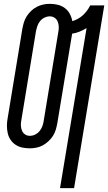

<svg xmlns="http://www.w3.org/2000/svg" viewBox="-20 -763 562 998"><path d="M292 215 430 -617Q412 -606 393.5 -598.5Q375 -591 355 -588L278 -123Q275 -106 270 -89Q265 -72 255.5 -57Q246 -42 232 -29Q218 -16 202.5 -7.5Q187 1 169.5 4.5Q152 8 135 8Q115 8 96 4Q77 0 61 -10.5Q45 -21 34.5 -37Q24 -53 20 -71.5Q16 -90 16 -110Q16 -130 20 -150L96 -612Q99 -629 104 -646Q109 -663 118.5 -678Q128 -693 141.5 -706Q155 -719 171.5 -727.5Q188 -736 205 -739.5Q222 -743 239 -743Q261 -743 281 -738Q301 -733 317 -721Q333 -709 342.5 -691.5Q352 -674 356 -653Q370 -657 384.5 -665Q399 -673 411 -684Q423 -695 432.5 -708Q442 -721 449 -735H522L365 215ZM135 -57Q149 -57 162.5 -63.5Q176 -70 185.5 -81.5Q195 -93 200 -106.5Q205 -120 207 -134L283 -596Q286 -610 285.5 -624Q285 -638 280 -650.5Q275 -663 264 -670.5Q253 -678 239 -678Q225 -678 211.5 -671.5Q198 -665 188.5 -653.5Q179 -642 174.5 -628.5Q170 -615 167 -601L91 -139Q88 -125 88.5 -111Q89 -97 94 -84.5Q99 -72 110 -64.5Q121 -57 135 -57Z"/></svg>

Font: Iosevka Term Curly
Style: Italic
Weight: 400
Italic angle: -9°
Designer: Belleve Invis
Foundry: Belleve Invis
Version: Version 32.3.0